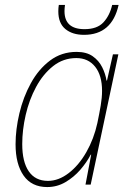

<svg xmlns="http://www.w3.org/2000/svg" viewBox="-20 -747 525 777"><path d="M171 10Q108 10 75.5 -36.5Q43 -83 43 -163Q43 -223 58.5 -288.5Q74 -354 105 -410.5Q136 -467 182.5 -502Q229 -537 290 -537Q330 -537 355 -519.5Q380 -502 393.5 -475Q407 -448 411 -421H413L437 -527H459L347 0H326L349 -121H347Q331 -90 305 -60Q279 -30 245 -10Q211 10 171 10ZM174 -15Q217 -15 258 -46.5Q299 -78 329.5 -131.5Q360 -185 374 -249Q382 -287 387.5 -319.5Q393 -352 393 -379Q393 -442 365 -477Q337 -512 289 -512Q236 -512 195 -479.5Q154 -447 126 -395Q98 -343 84 -282Q70 -221 70 -164Q70 -92 96.5 -53.5Q123 -15 174 -15ZM320 -606Q273 -606 244.5 -629.5Q216 -653 216 -701Q216 -715 218 -727H243Q241 -713 241 -702Q241 -629 322 -629Q373 -629 398.5 -656.5Q424 -684 434 -727H460Q433 -606 320 -606Z"/></svg>

Font: Noto Sans SemiCondensed Thin
Style: Italic
Weight: 100
Width: 4
Italic angle: -12°
Designer: Monotype Design Team
Foundry: Monotype Imaging Inc.
Version: Version 2.013; ttfautohint (v1.8.4.7-5d5b)